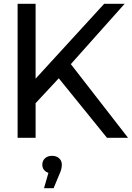

<svg xmlns="http://www.w3.org/2000/svg" viewBox="-20 -720 692 1003"><path d="M287 -311 539 0H649L350 -385L631 -700H524L166 -309V-700H72V0H166V-181ZM289 107C279.7 98.3 267.3 94 252 94C236.7 94 224.3 98.3 215 107C205.7 115.7 201 126.7 201 140C201 150.7 203.8 159.7 209.5 167C215.2 174.3 223 179.7 233 183L210 263H260L290 191C298.7 173 303 156 303 140C303 126.7 298.3 115.7 289 107Z"/></svg>

Font: Rookery
Style: Regular
Weight: 400
Designer: Ryan Kimball / Julieta Ulanovsky
Foundry: Motorola Mobility LLC.
Version: Version 1.0